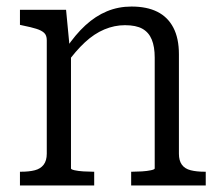

<svg xmlns="http://www.w3.org/2000/svg" viewBox="-20 -567 676 587"><path d="M41 0V-42H45Q69 -42 86.5 -46.5Q104 -51 113.5 -63.5Q123 -76 123 -97V-444Q123 -459 115 -466.5Q107 -474 91 -479Q75 -484 50 -489L41 -491V-537H182L193 -422L197 -416V-52Q197 -49 208 -46.5Q219 -44 235 -43Q251 -42 264 -42H268V0ZM609 0H381V-42H385Q398 -42 414 -43Q430 -44 441.5 -46.5Q453 -49 453 -52V-391Q453 -424 444 -446Q435 -468 415.5 -479Q396 -490 362 -490Q330 -490 299 -477Q268 -464 239.5 -437.5Q211 -411 183 -372L182 -419Q210 -461 241 -489.5Q272 -518 307 -532.5Q342 -547 382 -547Q429 -547 461 -531Q493 -515 510 -482.5Q527 -450 527 -401V-97Q527 -76 536 -63.5Q545 -51 563 -46.5Q581 -42 605 -42H609Z"/></svg>

Font: Roboto Serif SemiCondensed Light
Style: Regular
Weight: 300
Width: 4
Designer: Greg Gazdowicz
Foundry: Commercial Type
Version: Version 1.007